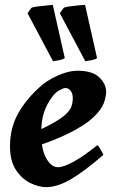

<svg xmlns="http://www.w3.org/2000/svg" viewBox="-20 -747 472 787"><path d="M415 -371.1Q415 -349.6 405 -323.2Q395 -296.9 363 -266.4Q331.1 -235.8 266.6 -202.9Q202.1 -169.9 92.8 -135.3L89.4 -190.9Q153.3 -218.3 191.2 -239Q229 -259.8 247.8 -276.9Q266.6 -293.9 272.5 -310.1Q278.3 -326.2 278.3 -344.2Q278.3 -364.3 269.5 -375.2Q260.7 -386.2 248 -386.2Q240.2 -386.2 223.9 -377.2Q207.5 -368.2 195.8 -352.5Q172.4 -321.8 160.6 -287.1Q148.9 -252.4 148.9 -198.7Q148.9 -135.3 169.4 -98.4Q189.9 -61.5 218.3 -61.5Q239.3 -61.5 279.5 -83Q319.8 -104.5 378.9 -151.9Q382.8 -149.9 388.2 -141.1Q393.6 -132.3 398.2 -123.5Q402.8 -114.7 403.8 -112.3Q323.7 -43 269.3 -11.5Q214.8 20 168.5 20Q139.6 20 105.2 3.7Q70.8 -12.7 45.9 -49.6Q21 -86.4 21 -147.9Q21 -224.6 56.6 -285.9Q92.3 -347.2 152.3 -398.4Q167 -411.1 190.9 -424.6Q214.8 -438 243.2 -447.5Q271.5 -457 298.8 -457Q358.9 -457 387 -429.9Q415 -402.8 415 -371.1ZM197.3 -496.1 92.8 -692.9 108.9 -714.8Q114.3 -718.3 133.1 -720.5Q151.9 -722.7 170.9 -724.4Q189.9 -726.1 196.3 -727.1L245.6 -508.8Q237.8 -502.9 221.2 -500Q204.6 -497.1 197.3 -496.1ZM329.6 -496.1 225.1 -692.9 241.2 -714.8Q246.6 -718.3 264.4 -720.7Q282.2 -723.1 301 -724.9Q319.8 -726.6 328.6 -727.1L377.9 -508.8Q370.1 -502.9 353.5 -500Q336.9 -497.1 329.6 -496.1Z"/></svg>

Font: Gentium Book Plus
Style: Bold Italic
Weight: 700
Italic angle: -8°
Designer: Victor Gaultney, Annie Olsen, Iska Routamaa, Becca Hirsbrunner
Foundry: SIL International
Version: Version 6.101